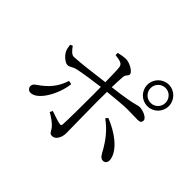

<svg xmlns="http://www.w3.org/2000/svg" viewBox="-180 -1070 1360 1360"><g transform="rotate(45 500.0 -390.5)"><path d="M809 -596C868 -596 916 -644 916 -704C916 -763 868 -812 809 -812C749 -812 701 -763 701 -704C701 -644 749 -596 809 -596ZM157 -78C228 -78 305 -215 317 -325L290 -331C271 -275 245 -223 174 -168C142 -143 122 -137 122 -112C122 -94 135 -78 157 -78ZM859 -100C883 -100 895 -120 890 -149C874 -230 774 -302 672 -342L658 -325C729 -274 773 -211 800 -165C818 -133 831 -100 859 -100ZM809 -629C767 -629 734 -662 734 -704C734 -745 767 -779 809 -779C850 -779 883 -745 883 -704C883 -662 850 -629 809 -629ZM202 -402C225 -402 234 -419 274 -428C326 -439 414 -451 479 -460L480 -376C480 -291 479 -128 476 -82C475 -68 467 -66 455 -69C430 -74 391 -88 359 -99L349 -78C381 -60 415 -36 433 -15C455 11 453 31 481 31C515 31 538 -12 538 -55C538 -82 534 -300 534 -374L535 -466C602 -473 684 -481 725 -481C768 -481 797 -479 826 -479C852 -479 862 -486 862 -507C862 -530 811 -554 774 -554C752 -554 743 -538 535 -513C536 -556 538 -596 540 -619C542 -648 562 -650 562 -668C562 -691 510 -723 469 -726C447 -726 416 -721 393 -715L394 -693C447 -687 469 -680 473 -650C476 -627 477 -566 478 -506C405 -496 241 -476 194 -475C172 -474 151 -499 132 -526L114 -517C117 -498 120 -475 127 -463C143 -431 180 -402 202 -402Z"/></g></svg>

Font: Source Han Serif CN
Style: Regular
Weight: 400
Designer: Ryoko NISHIZUKA 西塚涼子 (kana & ideographs); Frank Grießhammer (Latin, Greek & Cyrillic); Wenlong ZHANG 张文龙 (bopomofo); San
Foundry: Adobe
Version: Version 2.003;hotconv 1.1.1;makeotfexe 2.6.0